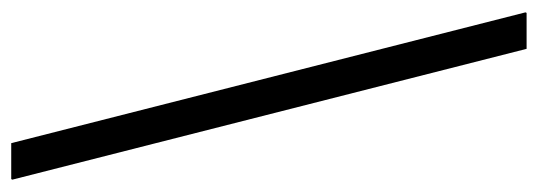

<svg xmlns="http://www.w3.org/2000/svg" viewBox="-328 -512 958 342"><g transform="rotate(90 151.0 -341.0)"><path d="M300 116 299 118H235L2 -798L3 -800H67Z"/></g></svg>

Font: Minipax
Style: Regular
Weight: 400
Designer: Raphaël Ronot, Igor Stepanchenko (Cyrillic)
Foundry: steppetype
Version: Version 1.002